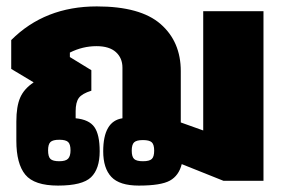

<svg xmlns="http://www.w3.org/2000/svg" viewBox="-20 -564 877 599"><path d="M31 -125V-185Q31 -232 43 -259.5Q55 -287 85 -307L15 -349V-439Q120 -544 282 -544Q418 -544 481 -489Q544 -434 544 -342V-182L614 -157V-529H802V0H677L547 -52Q538 -16 510 -0.5Q482 15 413 15Q353 15 327.5 -12Q302 -39 302 -92Q302 -186 362 -195V-353Q362 -383 341.5 -401.5Q321 -420 281 -420Q238 -420 198 -400V-386L265 -345V-281Q236 -272 226 -258.5Q216 -245 216 -217V-195Q258 -191 274.5 -167.5Q291 -144 291 -92Q291 -37 264 -11Q237 15 161 15Q87 15 59 -19Q31 -53 31 -125ZM200 -95Q200 -114 192.5 -121Q185 -128 165 -128Q145 -128 137.5 -121Q130 -114 130 -95Q130 -75 137.5 -68Q145 -61 165 -61Q185 -61 192.5 -69Q200 -77 200 -95ZM461 -94Q461 -113 453.5 -120Q446 -127 426 -127Q406 -127 398.5 -120Q391 -113 391 -94Q391 -75 398.5 -68Q406 -61 426 -61Q446 -61 453.5 -68Q461 -75 461 -94Z"/></svg>

Font: Pridi
Style: Bold
Weight: 700
Designer: Katatrad Team
Foundry: CadsonDemak
Version: Version 1.001